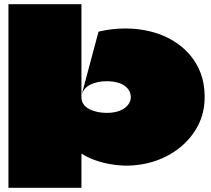

<svg xmlns="http://www.w3.org/2000/svg" viewBox="-20 -770 1000 910"><path d="M20 120Q20 57 20 -8Q20 -73 20 -140Q20 -208 20 -279.5Q20 -351 20 -426.5Q20 -502 20 -582.5Q20 -663 20 -750H366Q366 -648 366 -568.5Q366 -489 366 -426Q366 -363 366 -309Q366 -290 376 -276Q386 -262 403 -253Q420 -244 441.5 -239.5Q463 -235 485 -235Q524 -235 549.5 -246Q575 -257 587.5 -274Q600 -291 600 -309Q600 -325 593 -338.5Q586 -352 572 -362.5Q558 -373 536 -379Q514 -385 485 -385Q443 -385 410.5 -370Q378 -355 367 -321L447 -620Q480 -628 512 -631.5Q544 -635 575 -635Q636 -635 692.5 -621Q749 -607 795.5 -580Q842 -553 877 -513.5Q912 -474 931 -423.5Q950 -373 950 -311Q950 -236 919 -176Q888 -116 835.5 -73Q783 -30 717 -7.5Q651 15 580 15Q544 15 505.5 8.5Q467 2 431.5 -10.5Q396 -23 368 -41Q368 -41 367.5 -41Q367 -41 366.5 -41Q366 -41 366 -40.5Q366 -40 366 -40V120Z"/></svg>

Font: Climate Crisis
Style: Regular
Weight: 400
Version: Version 1.003